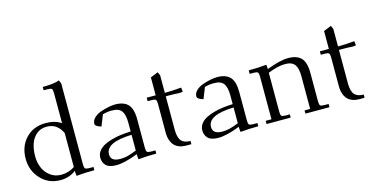

<svg xmlns="http://www.w3.org/2000/svg" viewBox="-75 -1116 2918 1493"><g transform="rotate(-15 1384.0 -369.5)"><path d="M41 -223.1Q41 -323.2 102.3 -387.7Q163.6 -452.1 262.2 -452.1Q335.9 -452.1 386.2 -418V-662.1Q386.2 -687 379.2 -694.6Q372.1 -702.1 347.2 -702.1H314V-729Q406.2 -729 448.2 -746.1L460 -717.8V-65.9Q460 -41 467 -33.4Q474.1 -25.9 499 -25.9H534.2V0Q459 0 389.2 6.8L386.2 -21V-34.2Q331.1 6.8 262.2 6.8Q166 6.8 103.5 -60.3Q41 -127.4 41 -223.1ZM117.2 -223.1Q117.2 -174.8 134.3 -132.3Q151.4 -89.8 189 -61Q226.6 -32.2 277.8 -32.2Q336.9 -32.2 386.2 -64.9V-338.9Q370.1 -375.5 339.1 -399.2Q308.1 -422.9 262.2 -422.9Q214.4 -422.9 180.9 -395Q147.5 -367.2 132.3 -323Q117.2 -278.8 117.2 -223.1Z M603.5 -81.1Q603.5 -109.9 620.6 -133.1Q637.7 -156.2 665.3 -171.1Q692.9 -186 730.5 -196.5Q768.1 -207 805.9 -211.7Q843.8 -216.3 884.8 -217.8V-290Q884.8 -322.3 879.2 -345.2Q873.5 -368.2 864.7 -381.1Q856 -394 841.6 -401.6Q827.1 -409.2 813.5 -411.1Q799.8 -413.1 780.8 -413.1Q747.6 -413.1 710.9 -402.8L675.8 -314Q656.7 -317.9 641.8 -327.4Q627 -336.9 627 -348.1Q627 -375.5 650.4 -397Q673.8 -418.5 707.3 -429.7Q740.7 -440.9 770.5 -446.5Q800.3 -452.1 820.8 -452.1Q890.6 -452.1 924.6 -416.5Q958.5 -380.9 958.5 -294.9V-65.9Q958.5 -41 965.6 -33.4Q972.7 -25.9 997.6 -25.9H1032.7V0Q957.5 0 887.7 6.8L884.8 -21V-35.2Q777.8 6.8 710.9 6.8Q652.3 6.8 627.9 -18.1Q603.5 -43 603.5 -81.1ZM675.8 -88.9Q675.8 -61 694.6 -46.6Q713.4 -32.2 754.9 -32.2Q782.2 -32.2 809.8 -38.8Q837.4 -45.4 884.8 -64V-190.9Q675.8 -185.1 675.8 -88.9Z M1073.2 -411.1V-439H1145.5V-583L1207 -607.9L1219.2 -580.1V-439Q1281.7 -439 1352.1 -445.8L1355.5 -418V-411.1L1327.1 -408.2Q1297.4 -411.1 1250.5 -411.1H1219.2V-141.1Q1219.2 -79.6 1242.2 -52.7Q1265.1 -25.9 1315.4 -25.9V0H1272.5Q1243.7 0 1221.2 -8.1Q1198.7 -16.1 1184.8 -29.1Q1170.9 -42 1161.9 -60.3Q1152.8 -78.6 1149.2 -97.2Q1145.5 -115.7 1145.5 -136.2V-371.1Q1145.5 -396 1138.4 -403.6Q1131.3 -411.1 1106.4 -411.1Z M1424.8 -81.1Q1424.8 -109.9 1441.9 -133.1Q1459 -156.2 1486.6 -171.1Q1514.2 -186 1551.8 -196.5Q1589.4 -207 1627.2 -211.7Q1665 -216.3 1706.1 -217.8V-290Q1706.1 -322.3 1700.4 -345.2Q1694.8 -368.2 1686 -381.1Q1677.2 -394 1662.8 -401.6Q1648.4 -409.2 1634.8 -411.1Q1621.1 -413.1 1602.1 -413.1Q1568.8 -413.1 1532.2 -402.8L1497.1 -314Q1478 -317.9 1463.1 -327.4Q1448.2 -336.9 1448.2 -348.1Q1448.2 -375.5 1471.7 -397Q1495.1 -418.5 1528.6 -429.7Q1562 -440.9 1591.8 -446.5Q1621.6 -452.1 1642.1 -452.1Q1711.9 -452.1 1745.8 -416.5Q1779.8 -380.9 1779.8 -294.9V-65.9Q1779.8 -41 1786.9 -33.4Q1793.9 -25.9 1818.8 -25.9H1854V0Q1778.8 0 1709 6.8L1706.1 -21V-35.2Q1599.1 6.8 1532.2 6.8Q1473.6 6.8 1449.2 -18.1Q1424.8 -43 1424.8 -81.1ZM1497.1 -88.9Q1497.1 -61 1515.9 -46.6Q1534.7 -32.2 1576.2 -32.2Q1603.5 -32.2 1631.1 -38.8Q1658.7 -45.4 1706.1 -64V-190.9Q1497.1 -185.1 1497.1 -88.9Z M1894.5 -411.1V-439Q1967.3 -439 2037.6 -445.8L2040.5 -418V-410.2Q2147.5 -452.1 2214.4 -452.1Q2284.2 -452.1 2318.4 -416.5Q2352.5 -380.9 2352.5 -294.9V-65.9Q2352.5 -41 2359.6 -33.4Q2366.7 -25.9 2391.6 -25.9H2426.8V0H2233.4V-25.9H2278.3V-290Q2278.3 -322.3 2272.7 -345.2Q2267.1 -368.2 2258.3 -381.1Q2249.5 -394 2235.1 -401.6Q2220.7 -409.2 2207 -411.1Q2193.4 -413.1 2174.3 -413.1Q2123.5 -413.1 2040.5 -380.9V-65.9Q2040.5 -41 2047.6 -33.4Q2054.7 -25.9 2079.6 -25.9H2114.7V0H1920.4V-25.9H1966.8V-371.1Q1966.8 -396 1959.7 -403.6Q1952.6 -411.1 1927.7 -411.1Z M2467.3 -411.1V-439H2539.6V-583L2601.1 -607.9L2613.3 -580.1V-439Q2675.8 -439 2746.1 -445.8L2749.5 -418V-411.1L2721.2 -408.2Q2691.4 -411.1 2644.5 -411.1H2613.3V-141.1Q2613.3 -79.6 2636.2 -52.7Q2659.2 -25.9 2709.5 -25.9V0H2666.5Q2637.7 0 2615.2 -8.1Q2592.8 -16.1 2578.9 -29.1Q2564.9 -42 2555.9 -60.3Q2546.9 -78.6 2543.2 -97.2Q2539.6 -115.7 2539.6 -136.2V-371.1Q2539.6 -396 2532.5 -403.6Q2525.4 -411.1 2500.5 -411.1Z"/></g></svg>

Font: Dihjauti
Style: Regular
Weight: 400
Designer: T. Christopher White
Version: Version 3.0.0